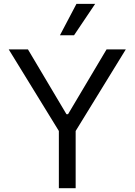

<svg xmlns="http://www.w3.org/2000/svg" viewBox="-20 -986 705 1006"><path d="M126.4 -727.3 328.1 -387.8H336.6L538.4 -727.3H639.2L376.4 -299.7V0H288.4V-299.7L25.6 -727.3ZM380.7 -965.9H478.7L367.9 -801.1H294Z"/></svg>

Font: Interop
Style: Regular
Weight: 400
Designer: Rasmus Andersson, Google, Jang Haemin
Foundry: jhaemin
Version: Version 1.008